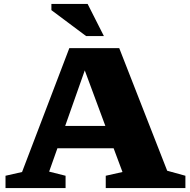

<svg xmlns="http://www.w3.org/2000/svg" viewBox="-20 -955 966 975"><path d="M829 -88 921.5 -62.5V0H517V-62.5L602 -81.5L557 -202H271.5L229.5 -83.5L313 -62.5V0H8V-62.5L92 -81.5L332 -710.5H585.5ZM311 -315.5H515L410.5 -597.5ZM507.5 -772H417L241 -903.5V-935H425Z"/></svg>

Font: Newsreader Caption
Style: Bold
Weight: 700
Designer: Hugues Gentile
Foundry: Production Type
Version: Version 1.001